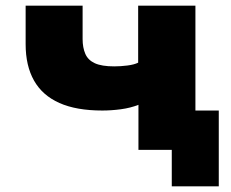

<svg xmlns="http://www.w3.org/2000/svg" viewBox="-20 -526 811 674"><path d="M583 128V0H471V-138H748V128ZM466 0V-158Q438 -147 404.5 -142.5Q371 -138 339 -138Q248 -138 188.5 -164.5Q129 -191 99.5 -243Q70 -295 70 -371V-506H270V-389Q270 -359 279.5 -337Q289 -315 313 -304Q337 -293 381 -293Q403 -293 427 -296Q451 -299 465 -306V-506H666V0Z"/></svg>

Font: Nunito Sans 7pt SemiExpanded Black
Style: Regular
Weight: 900
Width: 6
Designer: Vernon Adams
Foundry: Vernon Adams
Version: Version 3.101;gftools[0.9.27]